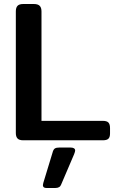

<svg xmlns="http://www.w3.org/2000/svg" viewBox="-20 -700 588 958"><path d="M59 -36V-643Q59 -662 67.5 -671Q76 -680 96 -680H149Q169 -680 178 -671Q187 -662 187 -643V-97H493Q513 -97 521 -88.5Q529 -80 529 -61V-34Q529 -16 521 -8Q513 0 493 0H96Q76 0 67.5 -9Q59 -18 59 -36ZM194 224Q194 221 196 213L242 62Q246 46 253.5 41Q261 36 278 36H330Q355 36 355 51Q355 56 350 69L285 221Q279 238 256 238H212Q194 238 194 224Z"/></svg>

Font: Mitr
Style: Regular
Weight: 400
Designer: Thanarat Vachiruckul
Foundry: Cadson Demak
Version: Version 1.003